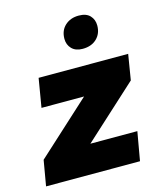

<svg xmlns="http://www.w3.org/2000/svg" viewBox="-115 -767 713 845"><g transform="rotate(-15 241.5 -344.5)"><path d="M-10 0 10 -116 254 -339H60L82 -470H490L471 -354L227 -131H441L418 0ZM303 -543Q271 -543 253.5 -561Q236 -579 236 -606Q236 -644 260.5 -666.5Q285 -689 323 -689Q357 -689 374 -671Q391 -653 391 -626Q391 -589 367 -566Q343 -543 303 -543Z"/></g></svg>

Font: Gantari ExtraBold
Style: Italic
Weight: 800
Italic angle: -10°
Designer: Anugrah Pasau
Foundry: Lafontype
Version: Version 1.000